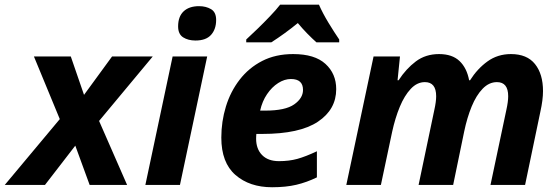

<svg xmlns="http://www.w3.org/2000/svg" viewBox="-69 -786 2378 816"><path d="M-48.8 0 185.1 -279.8 75.2 -545.9H231.9L288.1 -382.8L407.2 -545.9H580.1L352.1 -272L471.2 0H312L251 -167L122.1 0Z M761.7 -613.8Q730.5 -613.8 709.2 -627.4Q688 -641.1 688 -673.8Q688 -715.8 711.4 -737.8Q734.9 -759.8 776.9 -759.8Q806.2 -759.8 827.9 -747.1Q849.6 -734.4 849.6 -701.2Q849.6 -662.1 828.1 -637.9Q806.6 -613.8 761.7 -613.8ZM548.8 0 664.6 -545.9H811.5L695.8 0Z M1087.4 9.8Q991.7 9.8 931.6 -42.5Q871.6 -94.7 871.6 -201.2Q871.6 -269.5 891.1 -333.3Q910.6 -397 949.5 -447.3Q988.3 -497.6 1045.2 -526.9Q1102.1 -556.2 1176.8 -556.2Q1268.6 -556.2 1314.2 -514.4Q1359.9 -472.7 1359.9 -407.2Q1359.9 -320.8 1282.2 -268.8Q1204.6 -216.8 1045.4 -216.8H1020.5Q1020 -210.9 1019.8 -206.5Q1019.5 -202.1 1019.5 -196.8Q1019.5 -152.8 1044.9 -127Q1070.3 -101.1 1116.7 -101.1Q1159.7 -101.1 1194.8 -110.8Q1230 -120.6 1277.8 -143.1V-32.2Q1234.9 -11.2 1190.4 -0.7Q1146 9.8 1087.4 9.8ZM1036.6 -315.9H1058.6Q1143.6 -315.9 1181.2 -342.3Q1218.8 -368.7 1218.8 -403.8Q1218.8 -450.2 1167.5 -450.2Q1140.1 -450.2 1113.3 -433.1Q1086.4 -416 1065.9 -385.7Q1045.4 -355.5 1036.6 -315.9ZM977.5 -606V-618.2Q997.6 -636.7 1024.7 -662.8Q1051.8 -689 1078.1 -716.6Q1104.5 -744.1 1121.6 -766.1H1286.6Q1301.8 -731 1327.1 -689.2Q1352.5 -647.5 1372.6 -618.2V-606H1275.9Q1258.8 -621.1 1236.3 -644Q1213.9 -667 1196.8 -688Q1167.5 -664.1 1140.1 -644.3Q1112.8 -624.5 1084 -606Z M1402.8 0 1518.6 -545.9H1630.9L1620.6 -444.8H1625Q1656.7 -493.7 1698.2 -524.9Q1739.7 -556.2 1796.9 -556.2Q1853 -556.2 1884 -526.6Q1915 -497.1 1924.8 -444.8H1928.7Q1959.5 -493.7 2002.7 -524.9Q2045.9 -556.2 2102.5 -556.2Q2170.9 -556.2 2204.8 -513.7Q2238.8 -471.2 2238.8 -398.9Q2238.8 -361.8 2227.5 -311L2162.6 0H2015.6L2083 -318.8Q2090.8 -354 2090.8 -377Q2090.8 -437 2043 -437Q2009.3 -437 1982.2 -408.9Q1955.1 -380.9 1935.5 -333.3Q1916 -285.6 1903.8 -227.1L1856.9 0H1710L1776.9 -318.8Q1784.7 -354 1784.7 -377Q1784.7 -437 1736.8 -437Q1703.6 -437 1676.8 -408.4Q1649.9 -379.9 1630.1 -332Q1610.4 -284.2 1597.7 -226.1L1549.8 0Z"/></svg>

Font: Open Sans
Style: Bold Italic
Weight: 700
Italic angle: -12°
Designer: Monotype Design Team
Foundry: Monotype Imaging Inc.
Version: Version 3.003; ttfautohint (v1.8.4)